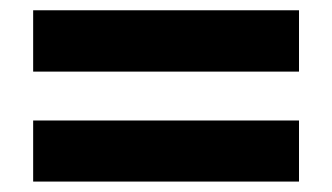

<svg xmlns="http://www.w3.org/2000/svg" viewBox="-20 -575 640 370"><path d="M43.9 -437V-555.2H556.2V-437ZM43.9 -225.1V-342.8H556.2V-225.1Z"/></svg>

Font: Cooper Hewitt
Style: Semibold
Weight: 709
Designer: Village Type and Design LLC
Foundry: Cooper Hewitt Smithsonian Design Museum
Version: 1.000